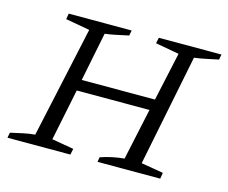

<svg xmlns="http://www.w3.org/2000/svg" viewBox="-80 -629 874 737"><g transform="rotate(15 357.5 -260.5)"><path d="M4 0 8 -21Q34 -27 57.5 -32Q81 -37 104 -39L200 -481L104 -498L108 -521H358L354 -500Q322 -493 303 -489Q284 -485 261 -482L222 -288H513L555 -481L461 -498L466 -521H715L711 -500Q682 -494 661 -489.5Q640 -485 616 -482L527 -39L615 -24L611 0H362L365 -19Q388 -27 412 -32Q436 -37 459 -39L503 -244H214L172 -39L259 -24L254 0Z"/></g></svg>

Font: Piazzolla SC Light
Style: Italic
Weight: 300
Italic angle: -11.3°
Designer: Juan Pablo del Peral
Foundry: Huerta Tipografica
Version: Version 1.330